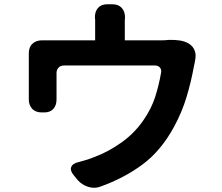

<svg xmlns="http://www.w3.org/2000/svg" viewBox="-20 -837 1040 900"><path d="M866 -632Q885 -620 892.5 -600Q900 -580 895 -557Q894 -553 892.5 -542.5Q891 -532 889 -526Q876 -454 854.5 -382.5Q833 -311 796 -243Q736 -132 650 -67.5Q564 -3 450 38Q423 48 394 39Q365 30 345 8L327 -14Q308 -36 313.5 -53Q319 -70 347 -77Q361 -81 371 -83.5Q381 -86 393 -90Q405 -94 425 -102Q487 -125 548.5 -168.5Q610 -212 652 -273Q690 -328 707.5 -383Q725 -438 735 -496Q738 -511 729.5 -520.5Q721 -530 706 -530H280Q264 -530 254.5 -520Q245 -510 245 -495Q245 -467 245 -437Q245 -407 245 -384Q245 -382 245 -377.5Q245 -373 245 -371Q245 -343 230 -326.5Q215 -310 188 -310H175Q146 -310 130 -328Q114 -346 115 -375Q115 -378 115 -377Q115 -376 115 -378.5Q115 -381 115 -394Q115 -406 115 -429Q115 -452 115 -478.5Q115 -505 115 -529Q115 -553 115 -567Q115 -582 115 -580.5Q115 -579 115 -583Q114 -615 132 -632Q150 -649 181 -648Q185 -648 185.5 -648Q186 -648 191 -648Q196 -648 212 -648H426V-725Q426 -730 426 -739.5Q426 -749 425 -753Q424 -782 439 -799.5Q454 -817 483 -817H507Q536 -817 551.5 -799Q567 -781 566 -752Q566 -748 565.5 -747Q565 -746 565 -742.5Q565 -739 565 -725V-648H739Q743 -648 754.5 -648.5Q766 -649 772 -650Q795 -651 821 -647.5Q847 -644 866 -632Z"/></svg>

Font: Chiron GoRound TC
Style: Bold
Weight: 700
Designer: Ryoko NISHIZUKA 西塚涼子 (kana, bopomofo & ideographs); Paul D. Hunt (Latin, Greek & Cyrillic); Sandoll Communications 산돌커뮤니
Foundry: Adobe
Version: Version 1.000;hotconv 1.1.1;makeotfexe 2.6.0